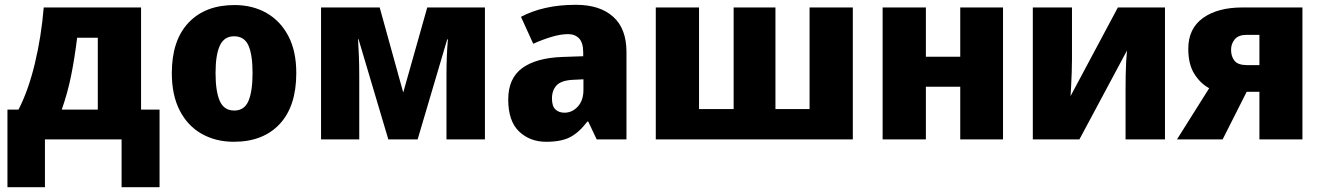

<svg xmlns="http://www.w3.org/2000/svg" viewBox="-20 -580 5502 799"><path d="M567 -549V-124H644V199H486V0H167V199H11V-124H57Q98 -203 125 -315.5Q152 -428 162 -549ZM387 -423H301Q291 -341 276.5 -268Q262 -195 237 -124H387Z M1213 -276Q1213 -138 1144 -64Q1075 10 953 10Q878 10 819.5 -23Q761 -56 728 -120Q695 -184 695 -276Q695 -412 764.5 -485.5Q834 -559 956 -559Q1031 -559 1089 -526Q1147 -493 1180 -430Q1213 -367 1213 -276ZM877 -276Q877 -200 894.5 -160Q912 -120 955 -120Q997 -120 1014 -160Q1031 -200 1031 -276Q1031 -352 1014 -390.5Q997 -429 954 -429Q913 -429 895 -390.5Q877 -352 877 -276Z M1998 -549V0H1838V-268Q1838 -308 1839.5 -346Q1841 -384 1844 -416H1841L1718 0H1596L1472 -417H1470Q1472 -384 1473.5 -346.5Q1475 -309 1475 -264V0H1316V-549H1560L1658 -195L1758 -549Z M2377 -560Q2476 -560 2531.5 -510.5Q2587 -461 2587 -364V0H2463L2428 -74H2424Q2391 -30 2354 -10Q2317 10 2253 10Q2185 10 2140 -33Q2095 -76 2095 -166Q2095 -254 2153 -296.5Q2211 -339 2320 -343L2407 -346V-362Q2407 -402 2390 -420Q2373 -438 2344 -438Q2313 -438 2275 -426.5Q2237 -415 2199 -398L2148 -510Q2193 -534 2250 -547Q2307 -560 2377 -560ZM2408 -250 2367 -248Q2317 -246 2297 -225.5Q2277 -205 2277 -170Q2277 -138 2291.5 -124.5Q2306 -111 2329 -111Q2361 -111 2384.5 -136.5Q2408 -162 2408 -206Z M3529 -549V0H2709V-549H2889V-126H3033V-549H3207V-126H3349V-549Z M3833 -549V-344H3976V-549H4154V0H3976V-219H3833V0H3653V-549Z M4441 -549V-334Q4441 -311 4440 -280.5Q4439 -250 4437.5 -222Q4436 -194 4435 -180L4632 -549H4828V0H4664V-210Q4664 -236 4664.5 -266.5Q4665 -297 4666.5 -324.5Q4668 -352 4670 -370L4472 0H4278V-549Z M5068 0H4878L5012 -213Q4976 -232 4950.5 -272Q4925 -312 4925 -377Q4925 -461 4986 -505Q5047 -549 5151 -549H5400V0H5221V-198H5168ZM5103 -373Q5103 -345 5117.5 -327Q5132 -309 5170 -309H5221V-435H5168Q5134 -435 5118.5 -416.5Q5103 -398 5103 -373Z"/></svg>

Font: Noto Sans Disp ExtBd
Style: Regular
Weight: 800
Designer: Monotype Design Team
Foundry: Monotype Imaging Inc.
Version: Version 2.000;GOOG;noto-source:20170915:90ef993387c0; ttfaut